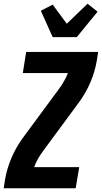

<svg xmlns="http://www.w3.org/2000/svg" viewBox="-20 -1015 549 1035"><path d="M0 0 7 -46Q17 -105 41 -162Q65 -219 102 -270L296 -533Q311 -553 324 -575.5Q337 -598 346 -621H103L121 -735H509L502 -689Q492 -630 468 -573Q444 -516 407 -465L213 -202Q198 -182 185 -159.5Q172 -137 164 -114H407L388 0ZM264 -815 200 -957 264 -990 340 -887 452 -995 506 -952 394 -815Z"/></svg>

Font: Iosevka Term Curly Hv Obl
Style: Regular
Weight: 900
Italic angle: -9°
Designer: Belleve Invis
Foundry: Belleve Invis
Version: Version 32.3.0